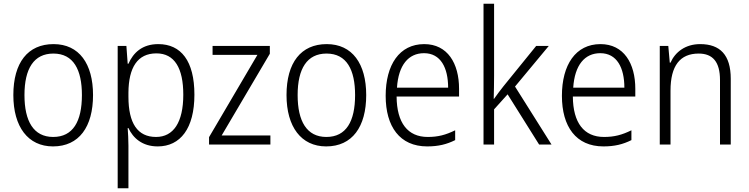

<svg xmlns="http://www.w3.org/2000/svg" viewBox="-20 -780 4040 1036"><path d="M482 -267C482 -436 407 -542 269 -542C130 -542 52 -442 52 -267C52 -96 131 10 266 10C407 10 482 -96 482 -267ZM112 -267C112 -410 163 -491 268 -491C377 -491 422 -403 422 -267C422 -125 374 -41 267 -41C161 -41 112 -126 112 -267Z M834 -542C747 -542 699 -495 673 -436H669L662 -532H615V236H673V6C673 -25 671 -61 669 -89H673C698 -35 748 10 831 10C953 10 1029 -87 1029 -269C1029 -451 957 -542 834 -542ZM824 -492C922 -492 969 -412 969 -269C969 -120 916 -41 822 -41C722 -41 673 -115 673 -258V-280C674 -416 722 -492 824 -492Z M1439 0V-49H1176L1436 -490V-532H1127V-484H1369L1108 -40V0Z M1956 -267C1956 -436 1881 -542 1743 -542C1604 -542 1526 -442 1526 -267C1526 -96 1605 10 1740 10C1881 10 1956 -96 1956 -267ZM1586 -267C1586 -410 1637 -491 1742 -491C1851 -491 1896 -403 1896 -267C1896 -125 1848 -41 1741 -41C1635 -41 1586 -126 1586 -267Z M2269 -542C2135 -542 2061 -430 2061 -263C2061 -97 2137 10 2285 10C2345 10 2390 -1 2436 -24V-77C2385 -52 2344 -41 2288 -41C2180 -41 2121 -117 2120 -259H2457V-301C2457 -438 2395 -542 2269 -542ZM2268 -493C2358 -493 2398 -414 2398 -307H2122C2130 -429 2184 -493 2268 -493Z M2646 -373V-760H2589V0H2646V-190L2719 -271L2889 0H2956L2759 -313L2941 -532H2873L2697 -315C2680 -294 2661 -268 2646 -247H2644C2645 -289 2646 -332 2646 -373Z M3220 -542C3086 -542 3012 -430 3012 -263C3012 -97 3088 10 3236 10C3296 10 3341 -1 3387 -24V-77C3336 -52 3295 -41 3239 -41C3131 -41 3072 -117 3071 -259H3408V-301C3408 -438 3346 -542 3220 -542ZM3219 -493C3309 -493 3349 -414 3349 -307H3073C3081 -429 3135 -493 3219 -493Z M3758 -542C3678 -542 3623 -499 3598 -442H3594L3586 -532H3540V0H3598V-291C3598 -425 3649 -491 3750 -491C3826 -491 3865 -446 3865 -348V0H3923V-355C3923 -484 3865 -542 3758 -542Z"/></svg>

Font: Noto Sans Bengali SemiCondensed Light
Style: Regular
Weight: 300
Width: 4
Designer: Joana Ranito - Universal Thirst; Jelle Bosma - Monotype Design Team
Foundry: Universal Thirst ehf.
Version: Version 3.000